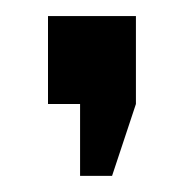

<svg xmlns="http://www.w3.org/2000/svg" viewBox="-20 -130 230 240"><path d="M80.1 89.8V0H40V-109.9H149.9V0L120.1 89.8Z"/></svg>

Font: Horta
Style: Regular
Weight: 600
Width: 3
Version: Version 0.11